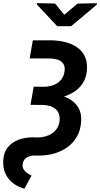

<svg xmlns="http://www.w3.org/2000/svg" viewBox="-75 -963 626 1201"><path d="M130.4 -710.9H245.6Q289.6 -710 330.6 -700.2Q371.6 -690.4 403.8 -669.4Q436 -648.4 453.9 -613.8Q471.7 -579.1 469.2 -529.3Q465.8 -476.6 441.4 -440.4Q417 -404.3 378.9 -382.6Q340.8 -360.8 295.2 -351.3Q249.5 -341.8 204.1 -341.8L122.1 -342.3L135.7 -420.9L200.2 -420.4Q231.4 -420.4 259 -430.7Q286.6 -440.9 305.4 -462.2Q324.2 -483.4 328.6 -516.6Q333 -545.9 321.8 -563.2Q310.5 -580.6 289.1 -588.4Q267.6 -596.2 242.2 -597.2L110.4 -597.7ZM129.4 -383.3 190.9 -382.8Q233.9 -382.3 277.8 -373.5Q321.8 -364.7 358.2 -344.5Q394.5 -324.2 415.3 -289.6Q436 -254.9 432.6 -202.6Q429.2 -148.4 406 -108.2Q382.8 -67.9 345.5 -41.5Q308.1 -15.1 261.7 -2.2Q215.3 10.7 165 10.3L136.2 9.8Q111.8 10.7 91.6 22.9Q71.3 35.2 66.9 61.5Q64 81.1 71.8 94.7Q79.6 108.4 93 118.2Q106.4 127.9 122.1 135.3L77.6 217.3Q35.6 205.6 5.1 181.6Q-25.4 157.7 -41.3 122.6Q-57.1 87.4 -54.7 42.5Q-52.2 -9.8 -25.9 -42Q0.5 -74.2 41.7 -89.1Q83 -104 130.4 -104L162.1 -103Q185.1 -103.5 207.5 -109.4Q230 -115.2 248.5 -127.2Q267.1 -139.2 279.8 -157.5Q292.5 -175.8 296.9 -200.7Q300.8 -228 294.4 -247.8Q288.1 -267.6 273.4 -280.5Q258.8 -293.5 237.5 -299.8Q216.3 -306.2 191.4 -306.6L115.7 -307.1ZM269.5 -940.9 327.1 -870.6 409.7 -940.4 530.8 -942.9V-934.1L370.1 -799.3H282.7L155.8 -934.6V-943.4Z"/></svg>

Font: Roboto
Style: Bold Italic
Weight: 700
Italic angle: -12°
Designer: Christian Robertson
Foundry: Google
Version: Version 3.0